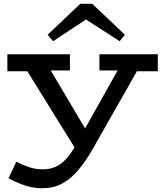

<svg xmlns="http://www.w3.org/2000/svg" viewBox="-20 -758 863 1016"><path d="M205 238Q169 238 139.5 231Q110 224 82.5 212.5Q55 201 25 186L66 98Q99 114 132.5 126Q166 138 206 138Q244 138 273.5 125Q303 112 328.5 84.5Q354 57 378 15L641 -454H746L468 35Q431 99 392 144.5Q353 190 307.5 214Q262 238 205 238ZM398 60 88 -440H216L469 -13ZM19 -381V-471H350V-385H179L171 -381ZM506 -385V-471H815V-381H669L659 -385ZM261 -540 232 -574 405 -738H468L641 -574L613 -540L435 -655Z"/></svg>

Font: BioRhyme SemiExpanded Medium
Style: Regular
Weight: 500
Width: 6
Designer: Aoife Mooney
Foundry: Aoife Mooney Type
Version: Version 1.600;gftools[0.9.33]